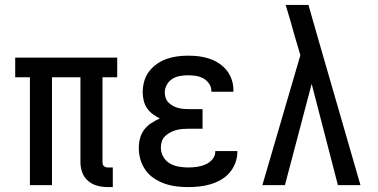

<svg xmlns="http://www.w3.org/2000/svg" viewBox="-20 -755 1540 783"><path d="M440 8H420Q398 8 377 2.5Q356 -3 339.5 -17Q323 -31 315.5 -51.5Q308 -72 308 -94V-440H192V0H102V-440H42V-520H458V-440H398V-94Q398 -89 399 -85Q400 -81 403.5 -78Q407 -75 411 -73.5Q415 -72 420 -72H440Z M747 8Q723 8 699 5Q675 2 652 -6Q629 -14 608.5 -27.5Q588 -41 574 -60.5Q560 -80 553 -103.5Q546 -127 546 -151Q546 -171 551 -190.5Q556 -210 568 -226Q580 -242 597 -253Q614 -264 632 -272Q617 -279 603 -289.5Q589 -300 579.5 -314Q570 -328 566 -345Q562 -362 562 -379Q562 -401 568 -423Q574 -445 587.5 -463Q601 -481 619.5 -494Q638 -507 659 -514.5Q680 -522 702.5 -525Q725 -528 747 -528Q769 -528 790.5 -525.5Q812 -523 833 -516Q854 -509 872.5 -497Q891 -485 904.5 -468Q918 -451 925 -430Q932 -409 932 -387V-381H842V-384Q842 -400 832.5 -414Q823 -428 809 -435.5Q795 -443 779 -445.5Q763 -448 747 -448Q730 -448 713.5 -445Q697 -442 683 -433.5Q669 -425 660.5 -409.5Q652 -394 652 -378Q652 -367 655.5 -356Q659 -345 667 -337Q675 -329 685 -323.5Q695 -318 705.5 -315Q716 -312 727.5 -311Q739 -310 750 -310H806V-230H750Q737 -230 724 -229Q711 -228 698.5 -224.5Q686 -221 674.5 -215Q663 -209 653.5 -200Q644 -191 640 -178.5Q636 -166 636 -153Q636 -133 646 -115.5Q656 -98 672.5 -88.5Q689 -79 708.5 -75.5Q728 -72 747 -72Q765 -72 783 -74.5Q801 -77 817.5 -84Q834 -91 846 -105Q858 -119 858 -137V-139H948V-135Q948 -112 939.5 -90Q931 -68 916 -50.5Q901 -33 880.5 -21.5Q860 -10 838 -3.5Q816 3 793 5.5Q770 8 747 8Z M1050 0 1205 -530 1183 -604Q1174 -637 1164.5 -669.5Q1155 -702 1145 -735H1238L1269 -626L1450 0H1358L1251 -413L1142 0Z"/></svg>

Font: Iosevka Medium
Style: Regular
Weight: 500
Monospace: yes
Designer: Belleve Invis
Foundry: Belleve Invis
Version: Version 32.5.0; ttfautohint (v1.8.4)